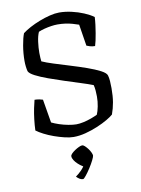

<svg xmlns="http://www.w3.org/2000/svg" viewBox="-103 -788 810 1105"><g transform="rotate(-10 302.5 -236.0)"><path d="M280 0Q258 0 228.5 -7Q199 -14 168 -25Q137 -36 111 -49.5Q85 -63 69 -75Q70 -106 74 -139.5Q78 -173 84 -202.5Q90 -232 95 -250Q110 -250 124 -247Q138 -244 143 -242L166 -105Q184 -96 209.5 -87.5Q235 -79 262 -74Q289 -69 308 -69Q326 -69 349.5 -74Q373 -79 396 -87.5Q419 -96 433 -103Q441 -121 446.5 -149Q452 -177 452 -206Q452 -222 450.5 -241Q449 -260 445 -274Q417 -285 374 -298.5Q331 -312 283.5 -327.5Q236 -343 193 -358.5Q150 -374 120 -389.5Q90 -405 84 -419Q81 -430 79 -446.5Q77 -463 77 -480Q77 -524 84.5 -568.5Q92 -613 102 -638Q120 -652 147 -666.5Q174 -681 205 -693Q236 -705 266.5 -712.5Q297 -720 321 -720Q356 -720 393.5 -711.5Q431 -703 464 -689Q497 -675 519 -659Q518 -638 515 -614Q512 -590 508 -566.5Q504 -543 500 -524.5Q496 -506 492 -494Q476 -494 462.5 -498Q449 -502 443 -505L423 -631Q406 -637 386.5 -642.5Q367 -648 345.5 -651Q324 -654 300 -654Q283 -654 263 -651Q243 -648 223.5 -643Q204 -638 188 -631Q178 -609 173.5 -575Q169 -541 169 -511Q169 -496 170 -482Q171 -468 172 -461Q196 -450 238.5 -436.5Q281 -423 330.5 -408Q380 -393 425.5 -377Q471 -361 501.5 -345Q532 -329 536 -314Q540 -300 541.5 -281Q543 -262 543 -239Q543 -192 537 -157Q531 -122 519 -89Q507 -78 481.5 -63Q456 -48 421.5 -33.5Q387 -19 350.5 -9.5Q314 0 280 0ZM292 248Q280 248 269.5 241Q259 234 253 227Q269 216 286.5 198.5Q304 181 312 162L324 182Q314 182 301 174Q288 166 275.5 154.5Q263 143 255 130.5Q247 118 247 107Q247 100 255.5 91.5Q264 83 276 75Q288 67 300 61.5Q312 56 319 56Q326 56 334.5 64Q343 72 351.5 83Q360 94 365.5 106Q371 118 371 124Q371 131 361 151Q351 171 336.5 193.5Q322 216 309 232Q296 248 292 248Z"/></g></svg>

Font: Texturina 12pt Light
Style: Regular
Weight: 300
Designer: Guillermo Torres Carreño
Foundry: Omnibus-Type
Version: Version 1.002